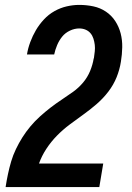

<svg xmlns="http://www.w3.org/2000/svg" viewBox="-20 -763 540 783"><path d="M3 0V-1Q7 -27 12.5 -53Q18 -79 25.5 -104.5Q33 -130 45 -155Q57 -180 71.5 -203Q86 -226 104 -247.5Q122 -269 143 -288Q164 -307 186 -324Q208 -341 231.5 -356.5Q255 -372 278 -388.5Q301 -405 319 -426.5Q337 -448 347.5 -473.5Q358 -499 362 -524L363 -526Q365 -540 366.5 -553.5Q368 -567 366.5 -580Q365 -593 361 -605.5Q357 -618 349 -627.5Q341 -637 329 -642Q317 -647 303 -647Q284 -647 265 -638Q246 -629 233.5 -613.5Q221 -598 213 -579Q205 -560 201 -541H90Q94 -566 103.5 -591.5Q113 -617 126.5 -640Q140 -663 159 -683.5Q178 -704 202 -717.5Q226 -731 252 -737Q278 -743 303 -743Q333 -743 361 -737Q389 -731 412 -715.5Q435 -700 450 -677Q465 -654 472 -627Q479 -600 478.5 -570.5Q478 -541 473 -511Q468 -479 455.5 -448Q443 -417 422 -389.5Q401 -362 374.5 -339Q348 -316 320 -296Q292 -276 264 -255Q236 -234 212 -209.5Q188 -185 169 -156Q150 -127 139 -96H401L385 0Z"/></svg>

Font: Iosevka Curly
Style: Bold Italic
Weight: 700
Italic angle: -9°
Monospace: yes
Designer: Belleve Invis
Foundry: Belleve Invis
Version: Version 22.1.2; ttfautohint (v1.8.4)